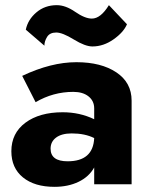

<svg xmlns="http://www.w3.org/2000/svg" viewBox="-20 -714 584 744"><path d="M176 -138Q176 -89 242 -89Q341 -89 345 -179Q309 -197 258 -197Q219 -197 197.5 -181Q176 -165 176 -138ZM118 -318 66 -420Q178 -473 276 -473Q372 -473 431 -433.5Q490 -394 490 -324V0H345V-65Q325 -29 284.5 -9.5Q244 10 191 10Q114 10 69 -26.5Q24 -63 24 -128Q24 -198 78.5 -238.5Q133 -279 223 -279Q289 -279 345 -252V-294Q345 -323 323 -340.5Q301 -358 264 -358Q186 -358 118 -318ZM80 -599Q88 -638 121 -666Q154 -694 200 -694Q234 -694 271.5 -668Q309 -642 336 -642Q370 -642 402 -694L472 -620Q459 -589 420 -561.5Q381 -534 338 -534Q310 -534 266 -561Q222 -588 198 -588Q173 -588 162.5 -571Q152 -554 152 -537Z"/></svg>

Font: renner_700bold
Style: Bold
Weight: 700
Version: Version 003.000 ; ttfautohint (v0.97) -l 8 -r 50 -G 200 -x 1